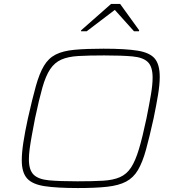

<svg xmlns="http://www.w3.org/2000/svg" viewBox="-20 -942 886 970"><path d="M374 8Q267 8 205 -1.5Q143 -11 116.5 -41Q90 -71 90 -132Q90 -170 98 -222.5Q106 -275 121 -344Q143 -442 161 -506.5Q179 -571 202 -609.5Q225 -648 261.5 -666.5Q298 -685 356.5 -690.5Q415 -696 503 -696Q614 -696 675.5 -686Q737 -676 762 -646Q787 -616 787 -554Q787 -515 778.5 -463.5Q770 -412 756 -344Q735 -249 717.5 -185.5Q700 -122 677 -83Q654 -44 617 -24.5Q580 -5 521.5 1.5Q463 8 374 8ZM371 -26Q448 -26 500 -29Q552 -32 586 -47Q620 -62 642 -95.5Q664 -129 682 -189Q700 -249 720 -344Q734 -414 742.5 -464Q751 -514 751 -550Q751 -605 727 -628.5Q703 -652 649.5 -657Q596 -662 506 -662Q428 -662 376 -659Q324 -656 290 -641Q256 -626 233.5 -592.5Q211 -559 194 -499Q177 -439 157 -344Q148 -297 141 -259Q134 -221 130 -191Q126 -161 126 -137Q126 -83 150 -59.5Q174 -36 227.5 -31Q281 -26 371 -26ZM389 -784 390 -789 541 -922H587L683 -789L682 -784H657L560 -892L418 -784Z"/></svg>

Font: Saira Expanded Thin
Style: Italic
Weight: 250
Width: 7
Italic angle: -12°
Designer: Hector Gatti with collaboration of the Omnibus-Type team
Foundry: Omnibus-Type
Version: Version 1.101